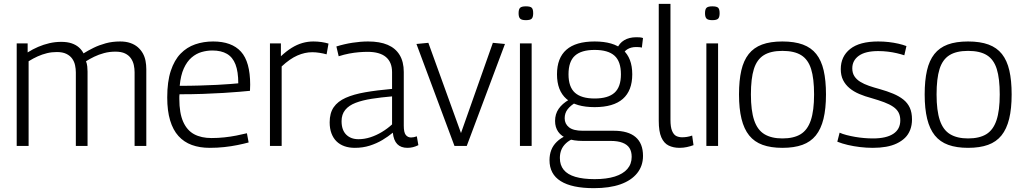

<svg xmlns="http://www.w3.org/2000/svg" viewBox="-20 -760 5330 1000"><path d="M67 0V-534H124V-487Q151 -504 179 -516Q207 -528 237 -535Q267 -542 299 -542Q330 -542 352.5 -534.5Q375 -527 390.5 -513.5Q406 -500 415 -482Q439 -497 467.5 -511Q496 -525 530.5 -534.5Q565 -544 606 -544Q636 -544 659 -536Q682 -528 698 -514Q714 -500 724 -482Q734 -464 738 -443Q742 -422 742 -400V0H681V-384Q681 -402 677 -421Q673 -440 662 -456Q651 -472 631.5 -481.5Q612 -491 581 -491Q550 -491 522 -483.5Q494 -476 470.5 -464.5Q447 -453 428 -441Q433 -428 434.5 -414Q436 -400 436 -387V0H375V-383Q375 -401 371 -420Q367 -439 356 -454.5Q345 -470 325.5 -479.5Q306 -489 276 -489Q249 -489 224.5 -483Q200 -477 176.5 -466.5Q153 -456 129 -441V0Z M1072 10Q1020 10 979 -5Q938 -20 909.5 -51.5Q881 -83 866 -133Q851 -183 851 -252Q851 -335 869.5 -391Q888 -447 920.5 -480.5Q953 -514 996.5 -529Q1040 -544 1090 -544Q1187 -544 1235 -491Q1283 -438 1283 -319Q1283 -313 1282.5 -303.5Q1282 -294 1282 -287Q1263 -285 1227.5 -282Q1192 -279 1144 -276Q1096 -273 1038 -271Q980 -269 915 -269Q914 -263 914 -257.5Q914 -252 914 -245Q914 -171 934 -126Q954 -81 991 -61Q1028 -41 1082 -41Q1115 -41 1148 -44.5Q1181 -48 1211.5 -54Q1242 -60 1266 -66L1275 -18Q1249 -11 1217 -4.5Q1185 2 1148.5 6Q1112 10 1072 10ZM916 -313Q970 -313 1019.5 -314.5Q1069 -316 1110.5 -318Q1152 -320 1180.5 -322.5Q1209 -325 1221 -326Q1221 -387 1206.5 -424.5Q1192 -462 1162 -479.5Q1132 -497 1086 -497Q1058 -497 1030 -489Q1002 -481 978 -460.5Q954 -440 937.5 -404Q921 -368 916 -313Z M1443 -534V-467Q1472 -494 1499.5 -511Q1527 -528 1555 -536Q1583 -544 1612 -544Q1634 -544 1654.5 -541Q1675 -538 1691 -533L1681 -477Q1663 -482 1643.5 -485Q1624 -488 1606 -488Q1568 -488 1529 -471Q1490 -454 1447 -414V0H1386V-534Z M1697 -123Q1697 -171 1718 -201.5Q1739 -232 1780.5 -250.5Q1822 -269 1882.5 -279.5Q1943 -290 2022 -297V-384Q2022 -436 1990 -463Q1958 -490 1894 -490Q1874 -490 1849.5 -488Q1825 -486 1798.5 -481Q1772 -476 1744 -467L1732 -518Q1774 -531 1816.5 -537.5Q1859 -544 1897 -544Q1958 -544 1999 -526.5Q2040 -509 2061.5 -473.5Q2083 -438 2083 -385V-105Q2083 -70 2093.5 -57Q2104 -44 2121 -44Q2128 -44 2135.5 -45.5Q2143 -47 2151 -50L2159 -4Q2145 3 2131 6.5Q2117 10 2102 10Q2068 10 2049 -9.5Q2030 -29 2026 -69Q2002 -49 1972 -31Q1942 -13 1906 -1.5Q1870 10 1828 10Q1798 10 1774 1.5Q1750 -7 1733 -23.5Q1716 -40 1706.5 -65Q1697 -90 1697 -123ZM1759 -129Q1759 -83 1783 -59Q1807 -35 1847 -35Q1878 -35 1909 -45Q1940 -55 1969 -72.5Q1998 -90 2022 -112V-258Q1964 -253 1916 -245.5Q1868 -238 1832.5 -224.5Q1797 -211 1778 -187.5Q1759 -164 1759 -129Z M2347 0 2149 -531 2211 -537 2381 -67 2547 -537 2610 -531 2411 0Z M2719 -655Q2697 -655 2689 -663Q2681 -671 2681 -691Q2681 -712 2689 -719.5Q2697 -727 2719 -727Q2742 -727 2749.5 -719.5Q2757 -712 2757 -691Q2757 -671 2749.5 -663Q2742 -655 2719 -655ZM2688 0V-534H2749V0Z M3073 220Q2959 220 2900.5 183.5Q2842 147 2842 74Q2842 46 2851 22Q2860 -2 2880 -21.5Q2900 -41 2931 -55L2973 -41Q2945 -30 2928 -14Q2911 2 2903.5 21Q2896 40 2896 63Q2896 100 2916 124.5Q2936 149 2976.5 161Q3017 173 3077 173Q3139 173 3182 159.5Q3225 146 3247.5 120Q3270 94 3270 57Q3270 29 3258.5 11Q3247 -7 3222.5 -16.5Q3198 -26 3161 -26H3015Q2968 -26 2936 -38Q2904 -50 2887.5 -73.5Q2871 -97 2871 -130Q2871 -166 2889.5 -193Q2908 -220 2944 -241L2980 -227Q2952 -211 2936.5 -191Q2921 -171 2921 -144Q2921 -115 2943.5 -97Q2966 -79 3015 -79H3177Q3252 -79 3290.5 -46Q3329 -13 3329 52Q3329 104 3298.5 142Q3268 180 3211.5 200Q3155 220 3073 220ZM3077 -202Q2979 -202 2930 -245Q2881 -288 2881 -373Q2881 -458 2930 -501Q2979 -544 3077 -544Q3175 -544 3224 -501Q3273 -458 3273 -373Q3273 -288 3224 -245Q3175 -202 3077 -202ZM3077 -247Q3147 -247 3180.5 -277Q3214 -307 3214 -373Q3214 -440 3180.5 -470Q3147 -500 3077 -500Q3008 -500 2974.5 -470Q2941 -440 2941 -373Q2941 -307 2974.5 -277Q3008 -247 3077 -247ZM3219 -470 3193 -505Q3205 -535 3231 -550.5Q3257 -566 3294 -566Q3304 -566 3312 -565.5Q3320 -565 3329 -562L3323 -512Q3316 -514 3308.5 -514.5Q3301 -515 3293 -515Q3268 -515 3249.5 -504.5Q3231 -494 3219 -470Z M3472 -740V-136Q3472 -98 3480.5 -78Q3489 -58 3502.5 -51.5Q3516 -45 3533 -45Q3545 -45 3558 -47Q3571 -49 3585 -54L3592 -4Q3576 2 3557.5 6Q3539 10 3519 10Q3487 10 3462.5 -2Q3438 -14 3424.5 -44.5Q3411 -75 3411 -131V-740Z M3690 -655Q3668 -655 3660 -663Q3652 -671 3652 -691Q3652 -712 3660 -719.5Q3668 -727 3690 -727Q3713 -727 3720.5 -719.5Q3728 -712 3728 -691Q3728 -671 3720.5 -663Q3713 -655 3690 -655ZM3659 0V-534H3720V0Z M3829 -268Q3829 -341 3841 -393Q3853 -445 3879.5 -478.5Q3906 -512 3949 -528Q3992 -544 4055 -544Q4118 -544 4161.5 -528Q4205 -512 4231.5 -478.5Q4258 -445 4270 -393Q4282 -341 4282 -268Q4282 -194 4269 -141Q4256 -88 4229 -54.5Q4202 -21 4159 -5.5Q4116 10 4055 10Q3995 10 3952 -5.5Q3909 -21 3882 -54.5Q3855 -88 3842 -141Q3829 -194 3829 -268ZM3891 -268Q3891 -184 3908 -133.5Q3925 -83 3961.5 -61Q3998 -39 4055 -39Q4114 -39 4150 -61Q4186 -83 4203 -133.5Q4220 -184 4220 -268Q4220 -351 4204.5 -400.5Q4189 -450 4153 -472.5Q4117 -495 4055 -495Q3994 -495 3958 -472.5Q3922 -450 3906.5 -400.5Q3891 -351 3891 -268Z M4341 -22 4353 -69Q4368 -62 4389.5 -56.5Q4411 -51 4434 -47Q4457 -43 4481 -41Q4505 -39 4527 -39Q4596 -39 4632.5 -63Q4669 -87 4669 -133Q4669 -157 4660 -174Q4651 -191 4632 -204Q4613 -217 4585 -227.5Q4557 -238 4519 -249Q4485 -258 4455.5 -270.5Q4426 -283 4404.5 -301Q4383 -319 4371 -343Q4359 -367 4359 -400Q4359 -466 4408 -505Q4457 -544 4554 -544Q4582 -544 4608.5 -541Q4635 -538 4659 -532.5Q4683 -527 4701 -520L4690 -472Q4672 -478 4650.5 -483Q4629 -488 4604.5 -491Q4580 -494 4554 -494Q4487 -494 4453 -469.5Q4419 -445 4419 -404Q4419 -380 4430 -363Q4441 -346 4460.5 -334Q4480 -322 4506 -313Q4532 -304 4562 -296Q4601 -285 4632 -272Q4663 -259 4685 -241.5Q4707 -224 4718.5 -199Q4730 -174 4730 -138Q4730 -108 4720.5 -83.5Q4711 -59 4693.5 -42Q4676 -25 4651 -13Q4626 -1 4594.5 4.5Q4563 10 4526 10Q4493 10 4459.5 6Q4426 2 4396 -5Q4366 -12 4341 -22Z M4796 -268Q4796 -341 4808 -393Q4820 -445 4846.5 -478.5Q4873 -512 4916 -528Q4959 -544 5022 -544Q5085 -544 5128.5 -528Q5172 -512 5198.5 -478.5Q5225 -445 5237 -393Q5249 -341 5249 -268Q5249 -194 5236 -141Q5223 -88 5196 -54.5Q5169 -21 5126 -5.5Q5083 10 5022 10Q4962 10 4919 -5.5Q4876 -21 4849 -54.5Q4822 -88 4809 -141Q4796 -194 4796 -268ZM4858 -268Q4858 -184 4875 -133.5Q4892 -83 4928.5 -61Q4965 -39 5022 -39Q5081 -39 5117 -61Q5153 -83 5170 -133.5Q5187 -184 5187 -268Q5187 -351 5171.5 -400.5Q5156 -450 5120 -472.5Q5084 -495 5022 -495Q4961 -495 4925 -472.5Q4889 -450 4873.5 -400.5Q4858 -351 4858 -268Z"/></svg>

Font: Georama ExtraCondensed Thin Light
Style: Regular
Weight: 300
Version: Version 1.001